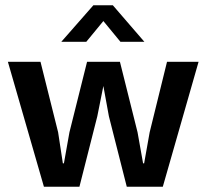

<svg xmlns="http://www.w3.org/2000/svg" viewBox="-20 -710 783 730"><path d="M10 -475H134L201 -207L219 -89H223L244 -207L311 -475H436L503 -207L524 -89H528L549 -207L615 -475H735L599 0H462L394 -268L373 -383L350 -268L282 0H147ZM529 -551H438L373 -630L308 -551H213L335 -690H409Z"/></svg>

Font: Ek Mukta SemiBold
Style: Regular
Weight: 600
Designer: Girish Dalvi and Yashodeep Gholap
Foundry: Ek Type
Version: Version 2.538;PS 1.002;hotconv 16.6.51;makeotf.lib2.5.65220;